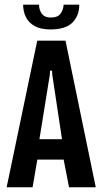

<svg xmlns="http://www.w3.org/2000/svg" viewBox="-20 -792 434 812"><path d="M8.1 0 137.5 -620H257L385 0H272L246 -133.5L264.2 -117H125.6L140.8 -133.5L117.8 0ZM144.8 -191.5 135.2 -203.4H257.9L244 -191.5L201.3 -474.3L200 -493.2H191.8L190.5 -474.3ZM193.2 -667.5Q151.9 -667.5 126.5 -681.8Q101 -696.1 89.4 -720.1Q77.8 -744.1 77.8 -772.3H145.1Q145.1 -750.3 156.8 -734.1Q168.4 -717.8 194.6 -717.8Q224 -717.8 236 -734.1Q248 -750.3 249 -772.3H315.3Q315.3 -725.7 286.4 -696.6Q257.4 -667.5 193.2 -667.5Z"/></svg>

Font: Smooch Sans Thin
Style: Regular
Weight: 100
Designer: Robert E. Leuschke
Foundry: Robert E. Leuschke
Version: Version 1.010